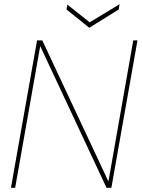

<svg xmlns="http://www.w3.org/2000/svg" viewBox="-20 -892 673 912"><path d="M32 0 156 -700H181L495 -30L613 -700H633L509 0H486L171 -673L52 0ZM548 -872 544 -847 404 -760 296 -847 300 -870 406 -786Z"/></svg>

Font: DM Sans 9pt Thin
Style: Italic
Weight: 250
Italic angle: -10°
Version: Version 4.004;gftools[0.9.30]